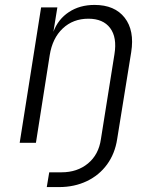

<svg xmlns="http://www.w3.org/2000/svg" viewBox="-20 -580 640 780"><path d="M170 180 180 120H230Q294 120 337.5 84Q381 48 390 -15L445 -360Q456 -428 427.5 -466Q399 -504 339 -504Q277 -504 235 -464.5Q193 -425 182 -356L126 0H60L147 -550H213L197 -451Q216 -502 260 -531Q304 -560 364 -560Q446 -560 486.5 -508Q527 -456 513 -368L456 -15Q447 44 415 88Q383 132 332.5 156Q282 180 220 180Z"/></svg>

Font: JetBrains Mono NL ExtraLight
Style: Italic
Weight: 200
Italic angle: -9°
Monospace: yes
Designer: Philipp Nurullin, Konstantin Bulenkov
Foundry: JetBrains
Version: Version 2.305; ttfautohint (v1.8.4.7-5d5b)